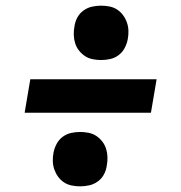

<svg xmlns="http://www.w3.org/2000/svg" viewBox="-20 -679 640 678"><path d="M337 -467Q322 -467 307 -470Q292 -473 280 -481Q268 -489 259 -500.5Q250 -512 245.5 -526Q241 -540 240.5 -555.5Q240 -571 243 -586Q245 -602 253 -617Q261 -632 275 -642Q289 -652 305 -655.5Q321 -659 337 -659Q352 -659 367 -656Q382 -653 394 -645Q406 -637 414.5 -625.5Q423 -614 428 -600Q433 -586 433.5 -570.5Q434 -555 431 -540Q428 -524 420 -509Q412 -494 398.5 -484Q385 -474 369 -470.5Q353 -467 337 -467ZM67 -281 87 -399H533L513 -281ZM263 -21Q248 -21 233 -24Q218 -27 206 -35Q194 -43 185.5 -54.5Q177 -66 172 -80Q167 -94 166.5 -109.5Q166 -125 169 -140Q172 -156 180 -171Q188 -186 201.5 -196Q215 -206 231 -209.5Q247 -213 263 -213Q278 -213 293 -210Q308 -207 320 -199Q332 -191 341 -179.5Q350 -168 354.5 -154Q359 -140 359.5 -124.5Q360 -109 357 -94Q355 -78 347 -63Q339 -48 325 -38Q311 -28 295 -24.5Q279 -21 263 -21Z"/></svg>

Font: Iosevka Aile Heavy Oblique
Style: Regular
Weight: 900
Italic angle: -9°
Designer: Belleve Invis
Foundry: Belleve Invis
Version: Version 31.1.0; ttfautohint (v1.8.4)